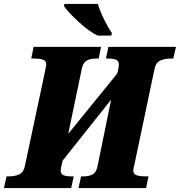

<svg xmlns="http://www.w3.org/2000/svg" viewBox="-43 -951 910 971"><path d="M-10 -59H2Q35 -59 56 -70Q77 -81 83 -112L184 -587Q191 -621 191 -625Q191 -643 175 -649Q159 -655 126 -655H115L127 -714H468L456 -655H444Q413 -655 394.5 -644Q376 -633 370 -600L302 -274L549 -578L552 -587Q558 -608 558 -625Q558 -643 544 -649Q530 -655 505 -655H493L505 -714H847L833 -655H822Q788 -655 766 -644Q744 -633 738 -600L637 -120Q631 -96 631 -89Q631 -71 647 -65Q663 -59 696 -59H708L696 0H354L367 -59H379Q409 -59 427 -70Q445 -81 451 -114L519 -447L274 -139L271 -127Q264 -99 264 -89Q264 -71 278 -65Q292 -59 318 -59H330L317 0H-23ZM280 -921 283 -931H452Q462 -896 484 -851.5Q506 -807 523 -784L520 -771H451Q407 -792 353.5 -841.5Q300 -891 280 -921Z"/></svg>

Font: Noto Serif NarrowBlack
Style: Italic
Weight: 900
Width: 4
Italic angle: -12°
Designer: Monotype Design Team
Foundry: Monotype Imaging Inc.
Version: Version 1.001